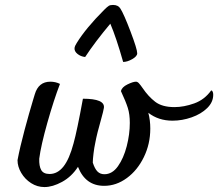

<svg xmlns="http://www.w3.org/2000/svg" viewBox="-20 -751 884 778"><path d="M844 -367Q844 -337 819.5 -313Q795 -289 756.5 -275.5Q718 -262 679 -262Q622 -262 581 -294Q589 -264 589 -230Q589 -168 563 -114.5Q537 -61 494 -29.5Q451 2 402 2Q326 2 296 -75Q270 -35 231.5 -14Q193 7 160 7Q131 7 106 -9Q81 -25 66 -50.5Q51 -76 51 -102Q61 -155 79.5 -224Q98 -293 114 -346L121 -369Q136 -420 184 -420Q205 -420 223 -411Q198 -346 172 -254Q146 -162 139 -108Q138 -78 147 -62Q156 -46 181 -46Q213 -46 237 -76Q261 -106 278 -170Q292 -220 316 -351Q406 -351 401 -314Q399 -301 390 -269Q373 -210 366 -172Q362 -154 359 -129.5Q356 -105 356 -92Q364 -67 375 -56Q386 -45 403 -45Q435 -45 458 -77.5Q481 -110 493.5 -158.5Q506 -207 506 -253Q506 -288 498 -313.5Q490 -339 470 -382Q474 -398 496.5 -409Q519 -420 531 -420Q537 -420 543 -413.5Q549 -407 558 -394Q581 -360 609 -338.5Q637 -317 687 -317Q725 -317 767 -332Q809 -347 836 -385Q844 -382 844 -367ZM536 -535Q536 -523 516 -511.5Q496 -500 479 -500Q451 -599 427 -655Q365 -581 325 -520Q307 -522 294 -532.5Q281 -543 282 -556Q283 -565 291 -577Q328 -637 402 -711Q415 -724 421 -727.5Q427 -731 438 -731Q459 -731 468 -716Q482 -694 509 -623Q536 -552 536 -535Z"/></svg>

Font: Charmonman
Style: Bold
Weight: 700
Designer: Ekaluck Peanpanawate
Foundry: Cadson Demak Co.,Ltd.
Version: Version 1.000; ttfautohint (v1.6)